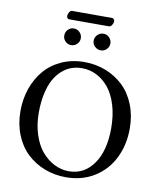

<svg xmlns="http://www.w3.org/2000/svg" viewBox="-100 -1011 907 1099"><g transform="rotate(10 353.5 -462.0)"><path d="M342.8 -621.1Q310.1 -621.1 281 -610.8Q252 -600.6 226.3 -577.6Q200.7 -554.7 182.1 -521Q163.6 -487.3 152.8 -437.7Q142.1 -388.2 142.1 -327.1Q142.1 -257.8 161.1 -200Q180.2 -142.1 211.9 -105Q243.7 -67.9 284.2 -47.4Q324.7 -26.9 369.1 -26.9Q457.5 -26.9 511.7 -103Q565.9 -179.2 565.9 -311Q565.9 -384.3 548.1 -443.8Q530.3 -503.4 499.5 -541.7Q468.8 -580.1 428.5 -600.6Q388.2 -621.1 342.8 -621.1ZM670.9 -328.1Q670.9 -233.4 633.5 -157Q596.2 -80.6 524.4 -35.4Q452.6 9.8 357.9 9.8Q292 9.8 233.6 -12.9Q175.3 -35.6 131.6 -76.9Q87.9 -118.2 62.5 -180.9Q37.1 -243.7 37.1 -318.8Q37.1 -388.2 58.3 -449.7Q79.6 -511.2 118.9 -557.6Q158.2 -604 218 -631.1Q277.8 -658.2 350.1 -658.2Q416.5 -658.2 474.9 -635.3Q533.2 -612.3 576.9 -570.8Q620.6 -529.3 645.8 -466.3Q670.9 -403.3 670.9 -328.1ZM209 -788.1Q209 -808.1 222.9 -822.5Q236.8 -836.9 256.8 -836.9Q276.9 -836.9 291 -822.5Q305.2 -808.1 305.2 -788.1Q305.2 -768.6 291 -754.4Q276.9 -740.2 256.8 -740.2Q236.8 -740.2 222.9 -754.4Q209 -768.6 209 -788.1ZM452.1 -883.8H219.2Q213.4 -883.8 209.7 -889.4Q206.1 -895 206.1 -901.9Q206.1 -911.6 213.1 -922.9Q220.2 -934.1 228 -934.1H461.9Q468.3 -934.1 472.2 -928.2Q476.1 -922.4 476.1 -917Q476.1 -906.7 468.8 -895.3Q461.4 -883.8 452.1 -883.8ZM379.9 -788.1Q379.9 -808.1 394.5 -822.5Q409.2 -836.9 429.2 -836.9Q448.7 -836.9 462.9 -822.5Q477.1 -808.1 477.1 -788.1Q477.1 -768.6 462.9 -754.4Q448.7 -740.2 429.2 -740.2Q409.2 -740.2 394.5 -754.4Q379.9 -768.6 379.9 -788.1Z"/></g></svg>

Font: Common Serif News
Style: Regular
Weight: 450
Designer: Philipp H. Poll, Khaled Hosny
Foundry: Stefan Peev, Context Ltd.
Version: Version 1.026